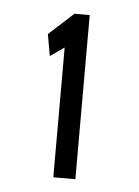

<svg xmlns="http://www.w3.org/2000/svg" viewBox="-38 -665 326 451"><g transform="rotate(5 125.0 -439.5)"><path d="M104 -246V-552L71 -529L62 -580L120 -633H156V-246Z"/></g></svg>

Font: Inconsolata UltraCondensed Bold
Style: Regular
Weight: 700
Width: 1
Monospace: yes
Designer: Raph Levien, Cyreal, Brenton Simpson
Foundry: Raph Levien, Cyreal, Google
Version: Version 3.001; ttfautohint (v1.8.2.53-6de2)